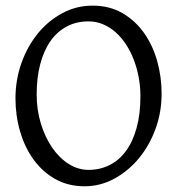

<svg xmlns="http://www.w3.org/2000/svg" viewBox="-20 -650 640 685"><path d="M481 -307.1Q481 -340.8 474.9 -373.8Q468.8 -406.7 457.5 -436.3Q446.3 -465.8 429.9 -491Q413.6 -516.1 393.1 -534.4Q372.6 -552.7 348.1 -563.2Q323.7 -573.7 295.9 -573.7Q252.4 -573.7 218 -555.4Q183.6 -537.1 159.9 -503.2Q136.2 -469.2 123.5 -420.9Q110.8 -372.6 110.8 -313Q110.8 -258.3 125.7 -209.5Q140.6 -160.6 165.8 -123.8Q190.9 -86.9 224.6 -65.4Q258.3 -43.9 295.9 -43.9Q336.4 -43.9 370.4 -60.8Q404.3 -77.6 429 -110.8Q453.6 -144 467.3 -193.4Q481 -242.7 481 -307.1ZM556.6 -315.9Q556.6 -249.5 534.7 -189.7Q512.7 -129.9 474.9 -84.5Q437 -39.1 387.2 -12.2Q337.4 14.6 281.7 14.6Q223.1 14.6 177.2 -11.2Q131.3 -37.1 99.9 -80.6Q68.4 -124 51.8 -180.7Q35.2 -237.3 35.2 -298.8Q35.2 -365.2 56.6 -425.3Q78.1 -485.4 115.2 -530.8Q152.3 -576.2 202.4 -603Q252.4 -629.9 310.1 -629.9Q370.6 -629.9 416.5 -603.3Q462.4 -576.7 493.7 -532.7Q524.9 -488.8 540.8 -432.1Q556.6 -375.5 556.6 -315.9Z"/></svg>

Font: Noto Serif Devanagari
Style: Bold
Weight: 700
Designer: Monotype Design Team
Foundry: Monotype Imaging Inc.
Version: Version 1.01